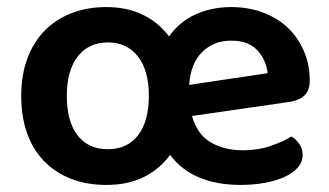

<svg xmlns="http://www.w3.org/2000/svg" viewBox="-20 -508 931 543"><path d="M281 -488Q340 -488 384.5 -466Q429 -444 458 -405Q488 -447 533.5 -467.5Q579 -488 634 -488Q683 -488 724 -472.5Q765 -457 794 -429.5Q823 -402 839.5 -363.5Q856 -325 856 -280Q856 -252 841 -238Q826 -224 800 -220L523 -180Q537 -129 575 -106Q613 -83 668 -83Q710 -83 746 -95.5Q782 -108 804 -122Q818 -114 827 -100Q836 -86 836 -70Q836 -50 822.5 -34.5Q809 -19 785.5 -8Q762 3 729.5 9Q697 15 660 15Q594 15 543.5 -6Q493 -27 461 -70Q432 -30 387 -7.5Q342 15 281 15Q225 15 180.5 -2.5Q136 -20 104.5 -52.5Q73 -85 56.5 -131.5Q40 -178 40 -237Q40 -295 57 -341.5Q74 -388 105.5 -420.5Q137 -453 181.5 -470.5Q226 -488 281 -488ZM285 -388Q231 -388 200 -348.5Q169 -309 169 -237Q169 -164 199.5 -125Q230 -86 285 -86Q340 -86 370.5 -125.5Q401 -165 401 -237Q401 -309 370 -348.5Q339 -388 285 -388ZM634 -393Q584 -393 551.5 -360.5Q519 -328 515 -268L737 -301Q733 -338 708 -365.5Q683 -393 634 -393Z"/></svg>

Font: Baloo Thambi 2 SemiBold
Style: Regular
Weight: 600
Designer: Aadarsh Rajan and Ek Type
Foundry: Ek Type
Version: Version 1.640;hotconv 1.0.111;makeotfexe 2.5.65597; ttfautoh